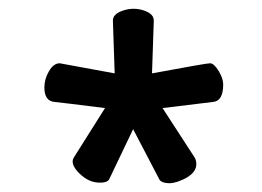

<svg xmlns="http://www.w3.org/2000/svg" viewBox="-20 -716 597 437"><path d="M330 -668 326 -549Q450 -572 458 -572Q467 -572 478 -554Q488 -537 488 -524Q488 -486 465 -484L350 -470L424 -356Q438 -321 383 -302Q372 -299 367 -299Q346 -299 342 -309L283 -422L229 -309Q225 -299 202.5 -300.5Q180 -302 160 -322Q138 -344 149 -359L219 -470Q124 -482 104 -484Q81 -486 81 -517Q81 -536 91.5 -554Q102 -572 116 -572L241 -549L237 -668Q236 -684 260 -692Q284 -700 308 -692Q331 -684 330 -668Z"/></svg>

Font: FC Lilita One
Style: Regular
Weight: 400
Designer: Juan Montoreano
Foundry: Juan Montoreano
Version: Version 1.002